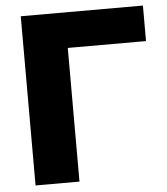

<svg xmlns="http://www.w3.org/2000/svg" viewBox="-51 -751 695 797"><g transform="rotate(-5 296.0 -352.5)"><path d="M65 0V-705H574V-557H248V0Z"/></g></svg>

Font: Mulish Black
Style: Regular
Weight: 900
Designer: Vernon Adams
Foundry: Vernon Adams
Version: Version 3.603; ttfautohint (v1.8.3)